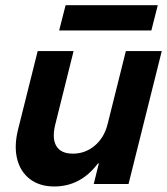

<svg xmlns="http://www.w3.org/2000/svg" viewBox="-20 -692 628 722"><path d="M184.2 9.2Q129.2 9.2 92.9 -18.3Q56.7 -45.8 44.6 -93.8Q32.5 -141.7 47.5 -203.3L121.7 -500H256.7L187.5 -222.5Q175 -170.8 192.1 -142.5Q209.2 -114.2 254.2 -114.2Q300.8 -114.2 336.7 -144.6Q372.5 -175 385 -226.7L453.3 -500H588.3L463.3 0H332.5L351.7 -77.5H348.3Q283.3 9.2 184.2 9.2ZM202.5 -577.5 226.7 -672.5H573.3L549.2 -577.5Z"/></svg>

Font: Funnel Sans
Style: Bold Italic
Weight: 700
Italic angle: -14.036°
Designer: NORD ID, Kristian Moeller
Foundry: Dicotype
Version: Version 1.000